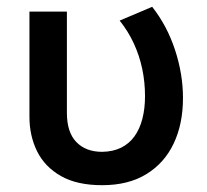

<svg xmlns="http://www.w3.org/2000/svg" viewBox="-20 -529 609 564"><path d="M280 15Q206 15 158.8 -12Q111.5 -39 89 -84.5Q66.5 -130 66.5 -186V-495H176.5V-197.5Q176.5 -140.5 204.2 -111.8Q232 -83 280 -83Q312 -83.5 335.8 -95.2Q359.5 -107 375 -128.5Q390.5 -150 398.2 -180Q406 -210 406 -246.5Q406 -287.5 397.8 -326.8Q389.5 -366 372.8 -402Q356 -438 331.5 -468.5L427 -509Q471 -453 494.2 -382.2Q517.5 -311.5 517.5 -241Q517.5 -165 490.2 -107.5Q463 -50 410 -17.5Q357 15 280 15Z"/></svg>

Font: Geologica Roman
Style: Regular
Weight: 400
Designer: Sindre Bremnes, Frode Helland
Foundry: Monokrom Skriftforlag AS
Version: Version 1.010;gftools[0.9.28]